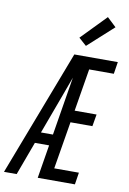

<svg xmlns="http://www.w3.org/2000/svg" viewBox="-125 -1042 743 1104"><g transform="rotate(10 246.5 -490.0)"><path d="M-21 0 260 -735H514L503 -665H359L318 -417H446L434 -347H306L260 -70H404L393 0H176L208 -195H125L53 0ZM149 -260H219L275 -602Q265 -574 254.5 -546Q244 -518 234 -490ZM317 -795 272 -835 413 -980 466 -930Z"/></g></svg>

Font: Iosevka Oblique
Style: Regular
Weight: 400
Italic angle: -9°
Monospace: yes
Designer: Belleve Invis
Foundry: Belleve Invis
Version: Version 32.5.0; ttfautohint (v1.8.4)